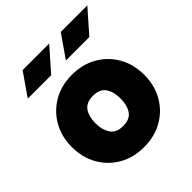

<svg xmlns="http://www.w3.org/2000/svg" viewBox="-200 -858 1008 1008"><g transform="rotate(-45 304.0 -354.5)"><path d="M24.4 -253.9Q24.4 -332 59.1 -392.6Q93.8 -453.1 154.3 -487.8Q214.8 -522.5 293 -522.5Q371.1 -522.5 431.6 -487.8Q492.2 -453.1 526.9 -392.6Q561.5 -332 561.5 -253.9Q561.5 -175.8 526.9 -115.2Q492.2 -54.7 431.6 -20Q371.1 14.6 293 14.6Q214.8 14.6 154.3 -20Q93.8 -54.7 59.1 -115.2Q24.4 -175.8 24.4 -253.9ZM200.2 -253.9Q200.2 -206.5 221.4 -174.1Q242.7 -141.6 293 -141.6Q343.3 -141.6 364.5 -172.6Q385.7 -203.6 385.7 -253.9Q385.7 -304.2 364.5 -335.2Q343.3 -366.2 293 -366.2Q242.7 -366.2 221.4 -335.2Q200.2 -304.2 200.2 -253.9ZM497.6 -597.7H323.7L410.6 -722.7H607.9ZM214.4 -597.7H40.5L127.4 -722.7H324.7Z"/></g></svg>

Font: Giphurs Black
Style: Regular
Weight: 900
Version: Version 0.920; ttfautohint (v1.8.4.7-5d5b)